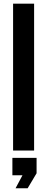

<svg xmlns="http://www.w3.org/2000/svg" viewBox="-20 -820 257 1046"><path d="M51.3 0V-800H165.8V0ZM64.7 205.8 102.4 135H47.5V40H179.3V123.9L130.5 205.8Z"/></svg>

Font: Big Shoulders Stencil Text Thin
Style: Regular
Weight: 100
Designer: Patric King
Foundry: XO Type Co
Version: Version 2.001